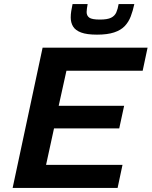

<svg xmlns="http://www.w3.org/2000/svg" viewBox="-20 -922 744 942"><path d="M42 0 189 -688H704L680 -575H306L268 -403H589L565 -292H245L206 -113H581L557 0ZM456 -752Q406 -752 378 -762.5Q350 -773 338.5 -792Q327 -811 327 -836Q327 -852 329.5 -867.5Q332 -883 336 -902H410Q408 -890 406.5 -880.5Q405 -871 405 -863Q405 -845 418 -835.5Q431 -826 470 -826Q507 -826 525 -835Q543 -844 550.5 -861Q558 -878 562 -902H639Q632 -869 621.5 -841.5Q611 -814 592 -794Q573 -774 540 -763Q507 -752 456 -752Z"/></svg>

Font: Saira SemiExpanded SemiBold
Style: Italic
Weight: 600
Width: 6
Italic angle: -12°
Designer: Hector Gatti with collaboration of the Omnibus-Type team
Foundry: Omnibus-Type
Version: Version 1.101